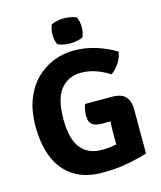

<svg xmlns="http://www.w3.org/2000/svg" viewBox="-130 -984 915 1091"><g transform="rotate(-15 327.0 -438.0)"><path d="M452.5 -185.5Q452.5 -202 453 -219.5Q453.5 -237 454.5 -255H405.5Q367 -255 348 -269.5Q329 -284 329 -322Q329 -337.5 332.2 -355.5Q335.5 -373.5 340.5 -388H497Q556.5 -388 579.5 -360.2Q602.5 -332.5 602.5 -289V-26.5Q559 -12 490 1.5Q421 15 339 15Q236.5 15 169.2 -28Q102 -71 69 -150Q36 -229 36 -337Q36 -428 62.5 -495.8Q89 -563.5 134.5 -608.2Q180 -653 237 -675.5Q294 -698 355 -698Q424 -698 487 -678Q550 -658 601 -626.5Q598.5 -592.5 576.2 -560Q554 -527.5 529.5 -511.5Q493 -536 449.8 -550.8Q406.5 -565.5 364.5 -565.5Q288.5 -565.5 244 -510.8Q199.5 -456 199.5 -336Q199.5 -219 242.8 -165Q286 -111 366.5 -111Q390.5 -111 412 -113.5Q433.5 -116 452.5 -119.5ZM264 -816Q264 -846.5 275.5 -874Q288.5 -880.5 309.2 -885Q330 -889.5 350 -889.5Q370 -889.5 391.5 -885Q413 -880.5 424.5 -874Q430 -860.5 433 -844.8Q436 -829 436 -816Q436 -785 424.5 -757.5Q413 -751 391.5 -746.5Q370 -742 350 -742Q330 -742 308.8 -746.2Q287.5 -750.5 275.5 -757.5Q264 -785 264 -816Z"/></g></svg>

Font: Signika SC
Style: Bold
Weight: 700
Designer: Anna Giedryś
Foundry: Anna Giedryś
Version: Version 2.000; ttfautohint (v1.8.3) -l 8 -r 50 -G 200 -x 9 -